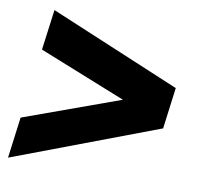

<svg xmlns="http://www.w3.org/2000/svg" viewBox="-68 -743 735 706"><g transform="rotate(10 300.0 -390.0)"><path d="M6 -108 26 -261 385 -391 60 -521 80 -672 569 -467 549 -313Z"/></g></svg>

Font: Tanohe Sans
Style: Bold Italic
Weight: 700
Designer: Village Type and Design LLC & Cristiano Sobral
Foundry: Cooper Hewitt Smithsonian Design Museum
Version: Version 1.00;September 29, 2021;FontCreator 13.0.0.2655 64-b